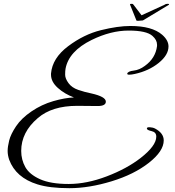

<svg xmlns="http://www.w3.org/2000/svg" viewBox="-20 -865 916 1005"><path d="M491 -310 384 -311Q252 -311 178 -247Q91 -173 91 -75Q91 -29 112.5 9.5Q134 48 189.5 73Q245 98 339.5 98Q434 98 539 58Q644 18 716 -38Q798 -102 798 -150Q798 -173 774 -178.5Q750 -184 749 -191Q747 -200 764 -199Q781 -198 792 -192Q837 -168 837 -130Q837 -74 759.5 -13Q682 48 564 84Q446 120 343 120Q240 120 176 100Q63 65 28 -29Q20 -53 20 -75Q20 -97 28 -129.5Q36 -162 64 -204Q92 -246 145 -282Q198 -318 258.5 -335.5Q319 -353 367 -355Q318 -373 282.5 -405Q247 -437 247 -474Q247 -477 247 -480Q254 -561 336.5 -623Q419 -685 508 -707Q597 -729 662 -729Q776 -729 829 -683Q862 -654 862 -622Q862 -577 810.5 -535.5Q759 -494 686 -478Q668 -474 656.5 -474Q645 -474 646 -480Q650 -492 680 -495.5Q710 -499 738 -520Q794 -560 802 -624Q802 -628 802 -631Q802 -656 778 -677Q747 -705 653.5 -705Q560 -705 460 -656Q340 -597 323 -505Q321 -494 321 -474Q321 -454 338.5 -430Q356 -406 389.5 -394.5Q423 -383 458 -376Q534 -359 534 -333Q534 -310 491 -310ZM841 -840Q847 -845 856 -845Q865 -845 865 -843Q865 -841 864 -840L728 -758Q712 -756 703 -756Q694 -756 694 -758L661 -840Q659 -844 663 -844.5Q667 -845 671.5 -845Q676 -845 679 -840L721 -785Q829 -834 841 -840Z"/></svg>

Font: Great Vibes
Style: Regular
Weight: 400
Designer: Robert E. Leuschke
Foundry: Robert E. Leuschke
Version: Version 1.001